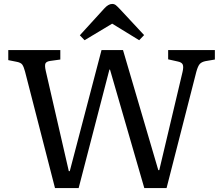

<svg xmlns="http://www.w3.org/2000/svg" viewBox="-20 -954 1132 974"><path d="M259 0 107 -591Q101 -614 93.5 -625.5Q86 -637 62 -641L22 -649V-700H286V-652L235 -645Q215 -642 210.5 -632Q206 -622 212 -595L329 -86H334L495 -700H604L783 -91H788L906 -589Q912 -615 907 -626.5Q902 -638 882 -642L833 -653V-700H1070V-652L1023 -644Q1003 -640 993.5 -629.5Q984 -619 976 -590L825 0H712L538 -601H535L379 0ZM409 -750 385 -775 510 -912Q519 -922 529 -928Q539 -934 549 -934Q560 -934 568 -927.5Q576 -921 590 -906L711 -776L686 -750L549 -834Z"/></svg>

Font: Text Regular
Style: Regular
Weight: 400
Designer: Latin by Veronika Burian and Jose Scaglione. Greek by Irene Vlachou. Cyrillic by Vera Evstafieva.
Foundry: TypeTogether
Version: Version 3.002